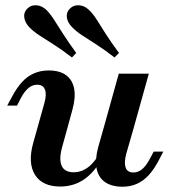

<svg xmlns="http://www.w3.org/2000/svg" viewBox="-20 -695 646 727"><path d="M234.7 -208.1 216.1 -141.1Q202.4 -92.7 213.3 -67.7Q224.2 -42.7 258.9 -42.7Q289.5 -42.7 315.7 -63.3Q341.9 -83.9 363.7 -126.6L371.8 -105.6Q341.9 -46.8 301.2 -17.7Q260.5 11.3 208.1 11.3Q140.3 11.3 112.5 -33.1Q84.7 -77.4 105.6 -153.2L121 -208.1ZM121 -208.1 147.6 -303.2Q157.3 -336.3 150.4 -355.2Q143.5 -374.2 121 -374.2Q103.2 -374.2 88.3 -362.1Q73.4 -350 59.7 -325L44.4 -295.2H7.3L27.4 -332.3Q44.4 -363.7 64.1 -385.1Q83.9 -406.5 108.9 -417.3Q133.9 -428.2 163.7 -428.2Q206.5 -428.2 230.6 -410.1Q254.8 -391.9 260.9 -358.5Q266.9 -325 254 -279L234.7 -208.1ZM371.8 -208.1 429.8 -416.1H543.5L485.5 -208.1ZM458.1 -112.9Q449.2 -79.8 455.6 -60.9Q462.1 -41.9 485.5 -41.9Q503.2 -41.9 518.1 -54.4Q533.1 -66.9 546 -91.1L562.1 -121H598.4L579 -83.9Q562.1 -52.4 542.3 -31Q522.6 -9.7 498 1.2Q473.4 12.1 441.9 12.1Q400 11.3 375.8 -6.9Q351.6 -25 345.6 -58.1Q339.5 -91.1 351.6 -137.1L371.8 -208.1H485.5ZM252.4 -477.4Q213.7 -507.3 182.3 -527Q150.8 -546.8 128.2 -561.7Q105.6 -576.6 91.1 -591.9Q74.2 -609.7 71.8 -629.4Q69.4 -649.2 83.9 -662.9Q97.6 -676.6 118.5 -675Q139.5 -673.4 156.5 -656.5Q171 -641.9 185.5 -619Q200 -596 219.8 -565.3Q239.5 -534.7 268.5 -494.4ZM413.7 -477.4Q375 -507.3 344 -527Q312.9 -546.8 290.3 -561.7Q267.7 -576.6 253.2 -591.9Q235.5 -609.7 233.1 -629.4Q230.6 -649.2 245.2 -662.9Q258.9 -676.6 279.8 -675Q300.8 -673.4 317.7 -656.5Q332.3 -642.7 346.8 -619.8Q361.3 -596.8 381 -565.7Q400.8 -534.7 430.6 -494.4Z"/></svg>

Font: Playfair 9pt
Style: Bold Italic
Weight: 700
Italic angle: -15.6°
Designer: Claus Eggers Sørensen
Foundry: Claus Eggers Sørensen
Version: Version 2.203